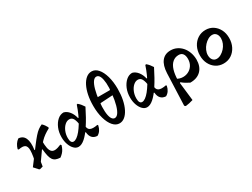

<svg xmlns="http://www.w3.org/2000/svg" viewBox="-66 -1458 3177 2418"><g transform="rotate(-30 1522.0 -249.0)"><path d="M125 7 112 4 56 -58 225 -282Q272 -344 304 -380.5Q336 -417 364 -437.5Q392 -458 423 -471Q441 -454 454 -436Q467 -418 478 -397L474 -383Q434 -362 401 -338.5Q368 -315 339.5 -285.5Q311 -256 285 -220ZM124 7 96 -34Q117 -115 126.5 -169Q136 -223 136 -262Q136 -318 108 -336.5Q80 -355 14 -341L4 -352Q14 -388 32.5 -416.5Q51 -445 79 -465Q145 -462 171.5 -404Q198 -346 182 -237L203 -229L168 -5ZM418 10Q380 8 355 -2Q330 -12 314 -34.5Q298 -57 289 -95.5Q280 -134 274 -193L265 -198L323 -291Q323 -224 331.5 -183Q340 -142 360 -123.5Q380 -105 414 -108Q448 -111 498 -133L509 -120Q500 -89 487.5 -66Q475 -43 458 -25Q441 -7 418 10Z M686 7Q651 7 622 -21.5Q593 -50 575.5 -98.5Q558 -147 558 -205Q558 -277 582.5 -335Q607 -393 647 -428.5Q687 -464 736 -464Q780 -453 813 -411.5Q846 -370 859 -311H912L840 -208Q829 -283 810.5 -318Q792 -353 754 -353Q720 -353 689.5 -326Q659 -299 640 -254Q621 -209 621 -157Q621 -82 664 -82Q686 -82 713.5 -101.5Q741 -121 770 -156.5Q799 -192 828 -239.5Q857 -287 883 -345Q909 -403 930 -466L943 -470Q964 -453 980 -433.5Q996 -414 1012 -389Q946 -256 888 -168Q830 -80 780 -36.5Q730 7 686 7ZM959 6Q912 4 885.5 -24.5Q859 -53 855 -106L833 -118L888 -218L887 -192Q884 -136 918 -118Q952 -100 1027 -115L1034 -105Q1017 -25 959 6Z M1281 9Q1229 9 1188.5 -37Q1148 -83 1124.5 -164Q1101 -245 1101 -348Q1101 -432 1115.5 -502.5Q1130 -573 1156.5 -625Q1183 -677 1219 -706Q1255 -735 1298 -735Q1350 -735 1390 -689.5Q1430 -644 1453 -563.5Q1476 -483 1476 -380Q1476 -296 1461.5 -225Q1447 -154 1420.5 -101.5Q1394 -49 1358.5 -20Q1323 9 1281 9ZM1256 -79Q1286 -76 1310.5 -108.5Q1335 -141 1353.5 -206Q1372 -271 1382 -365Q1392 -451 1387.5 -513Q1383 -575 1367 -610Q1351 -645 1324 -648Q1294 -652 1269.5 -619Q1245 -586 1227 -521Q1209 -456 1198 -362Q1189 -276 1193 -213.5Q1197 -151 1213 -117Q1229 -83 1256 -79ZM1177 -311 1183 -415H1381L1401 -434V-344L1201 -332Z M1683 7Q1648 7 1619 -21.5Q1590 -50 1572.5 -98.5Q1555 -147 1555 -205Q1555 -277 1579.5 -335Q1604 -393 1644 -428.5Q1684 -464 1733 -464Q1777 -453 1810 -411.5Q1843 -370 1856 -311H1909L1837 -208Q1826 -283 1807.5 -318Q1789 -353 1751 -353Q1717 -353 1686.5 -326Q1656 -299 1637 -254Q1618 -209 1618 -157Q1618 -82 1661 -82Q1683 -82 1710.5 -101.5Q1738 -121 1767 -156.5Q1796 -192 1825 -239.5Q1854 -287 1880 -345Q1906 -403 1927 -466L1940 -470Q1961 -453 1977 -433.5Q1993 -414 2009 -389Q1943 -256 1885 -168Q1827 -80 1777 -36.5Q1727 7 1683 7ZM1956 6Q1909 4 1882.5 -24.5Q1856 -53 1852 -106L1830 -118L1885 -218L1884 -192Q1881 -136 1915 -118Q1949 -100 2024 -115L2031 -105Q2014 -25 1956 6Z M2110 237 2094 223 2112 -240Q2117 -351 2163 -409Q2209 -467 2292 -467Q2341 -467 2382 -447Q2423 -427 2453.5 -392Q2484 -357 2501.5 -309Q2519 -261 2520 -205Q2520 -103 2463.5 -46Q2407 11 2307 10Q2276 -5 2249.5 -21.5Q2223 -38 2200 -58L2151 -23V-140Q2194 -104 2243 -98Q2292 -92 2335 -111Q2378 -130 2404.5 -170Q2431 -210 2431 -265Q2431 -314 2411 -340Q2391 -366 2352 -366Q2300 -366 2262.5 -333.5Q2225 -301 2206 -239.5Q2187 -178 2186 -92L2221 213Q2192 222 2164.5 228Q2137 234 2110 237Z M2793 12Q2732 12 2684.5 -18.5Q2637 -49 2609.5 -102Q2582 -155 2582 -224Q2582 -295 2610.5 -350.5Q2639 -406 2689 -438Q2739 -470 2802 -470Q2863 -470 2910 -439.5Q2957 -409 2984.5 -356.5Q3012 -304 3012 -234Q3012 -164 2983.5 -108Q2955 -52 2906 -20Q2857 12 2793 12ZM2747 -83Q2778 -83 2809 -100.5Q2840 -118 2865.5 -146Q2891 -174 2906 -209.5Q2921 -245 2921 -280Q2921 -322 2900.5 -348Q2880 -374 2844 -374Q2814 -374 2783.5 -357Q2753 -340 2727 -311.5Q2701 -283 2685.5 -248Q2670 -213 2670 -178Q2670 -135 2691 -109Q2712 -83 2747 -83Z"/></g></svg>

Font: Alegreya SemiBold
Style: Regular
Weight: 600
Designer: Juan Pablo del Peral
Foundry: Huerta Tipografica
Version: Version 2.009